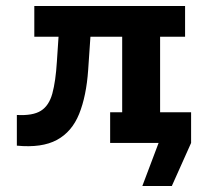

<svg xmlns="http://www.w3.org/2000/svg" viewBox="-20 -475 684 638"><path d="M453 143 507 0H404V-102H615V0L551 143ZM346 0V-102H386V-353H94V-455H595V-353H512V-102H595V0ZM36 9V-93Q89 -90 116 -107Q143 -124 154 -164.5Q165 -205 169 -270L176 -375H282L273 -243Q267 -156 243 -96.5Q219 -37 169 -10Q119 17 36 9Z"/></svg>

Font: Podkova ExtraBold
Style: Regular
Weight: 800
Designer: Ilya Yudin
Foundry: Cyreal (www.cyreal.org)
Version: Version 2.103